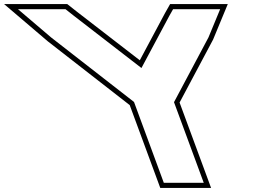

<svg xmlns="http://www.w3.org/2000/svg" viewBox="-512 -830 1289 940"><path d="M339.9 -329.8 454.2 -20 485.5 65H290L258.7 -20L144.1 -330.8L-262.1 -647L-424 -785H-191.3L-150.8 -753L180.5 -497L317.3 -753L335.4 -785H565.8L508.7 -647ZM367.2 -328 531.3 -636.3 603.2 -810H320.8L295.4 -765L172.4 -534.9L-135.4 -772.7L-182.7 -810H-491.9L-277.9 -627.6L123.1 -315.4L272.6 90H521.4Z"/></svg>

Font: Nordica Plus
Style: NordicaClassicBkExtOpOblOl
Weight: 900
Version: Version 1.01